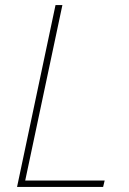

<svg xmlns="http://www.w3.org/2000/svg" viewBox="-20 -734 506 754"><path d="M47 0 198 -714H225L79 -25H391L385 0Z"/></svg>

Font: Noto Sans Disp Thin
Style: Italic
Weight: 100
Italic angle: -12°
Designer: Monotype Design Team
Foundry: Monotype Imaging Inc.
Version: Version 2.000;GOOG;noto-source:20170915:90ef993387c0